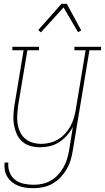

<svg xmlns="http://www.w3.org/2000/svg" viewBox="-20 -766 551 1009"><path d="M158 223Q137 223 117 220.5Q97 218 78.5 211Q60 204 45 192.5Q30 181 19.5 164.5Q9 148 5.5 128.5Q2 109 4 88H24Q21 115 30.5 139.5Q40 164 59.5 179Q79 194 105 199.5Q131 205 158 205Q180 205 203 200Q226 195 247 183Q268 171 285 152.5Q302 134 313.5 113.5Q325 93 332 70.5Q339 48 343 25L363 -100Q351 -76 332.5 -55Q314 -34 291 -19Q268 -4 242 2Q216 8 190 8Q164 8 139.5 1Q115 -6 96.5 -22.5Q78 -39 68 -61.5Q58 -84 53.5 -109Q49 -134 50.5 -160.5Q52 -187 56 -213L104 -502H45V-520H185V-502H124L75 -210Q72 -186 70.5 -162.5Q69 -139 72.5 -116Q76 -93 85.5 -72.5Q95 -52 112 -37.5Q129 -23 151 -16.5Q173 -10 197 -10Q219 -10 241.5 -15.5Q264 -21 284.5 -33Q305 -45 321.5 -63Q338 -81 349.5 -101.5Q361 -122 367.5 -144Q374 -166 378 -189L430 -502H371V-520H511V-502H450L362 28Q358 53 350.5 77.5Q343 102 329.5 124.5Q316 147 297.5 166.5Q279 186 256 199Q233 212 207.5 217.5Q182 223 158 223ZM195 -596 181 -608 303 -746H331L407 -606L390 -597L314 -727Z"/></svg>

Font: Iosevka Curly Slab Thin
Style: Italic
Weight: 100
Italic angle: -9°
Monospace: yes
Designer: Belleve Invis
Foundry: Belleve Invis
Version: Version 22.1.2; ttfautohint (v1.8.4)